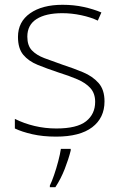

<svg xmlns="http://www.w3.org/2000/svg" viewBox="-20 -560 502 801"><path d="M416 -137Q416 -68 364.5 -29Q313 10 214 10Q159 10 115 0Q71 -10 42 -24V-64Q80 -45 124 -34.5Q168 -24 215 -24Q301 -24 339 -54Q377 -84 377 -135Q377 -170 357.5 -192Q338 -214 303 -229Q268 -244 223 -258Q175 -274 137 -289.5Q99 -305 77 -331.5Q55 -358 55 -406Q55 -469 105.5 -504.5Q156 -540 241 -540Q288 -540 329 -531Q370 -522 403 -508L388 -474Q359 -488 319 -496.5Q279 -505 240 -505Q171 -505 132.5 -480.5Q94 -456 94 -407Q94 -370 113 -350Q132 -330 165 -317.5Q198 -305 241 -290Q287 -275 326.5 -258.5Q366 -242 391 -214Q416 -186 416 -137ZM275 68Q266 104 250 145Q234 186 211 221H188V214Q196 198 205.5 170.5Q215 143 223 112.5Q231 82 234 61H275Z"/></svg>

Font: Noto Sans Khmer UI ExtraLight
Style: Regular
Weight: 200
Designer: Danh Hong and the Monotype Design Team
Foundry: Monotype Imaging Inc.
Version: Version 2.002; ttfautohint (v1.8.4.7-5d5b)